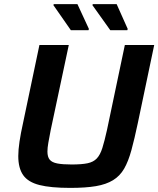

<svg xmlns="http://www.w3.org/2000/svg" viewBox="-20 -907 771 935"><path d="M322 8Q227 8 172 -6Q117 -20 93 -54Q69 -88 69 -147Q69 -177 75 -217.5Q81 -258 92 -307L172 -688H315L227 -274Q220 -238 215.5 -212.5Q211 -187 211 -169Q211 -143 222 -129.5Q233 -116 259 -111Q285 -106 329 -106Q378 -106 406.5 -112Q435 -118 451.5 -135.5Q468 -153 478.5 -186.5Q489 -220 501 -274L588 -688H731L651 -307Q635 -231 620 -176Q605 -121 584.5 -85.5Q564 -50 530.5 -29.5Q497 -9 447 -0.5Q397 8 322 8ZM411 -760H325L240 -882L242 -887H357L413 -766ZM600 -760H517L430 -882L432 -887H548L602 -766Z"/></svg>

Font: Saira Thin SemiBold
Style: Italic
Weight: 600
Italic angle: -12°
Version: Version 1.101